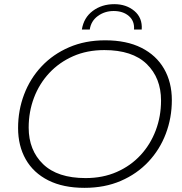

<svg xmlns="http://www.w3.org/2000/svg" viewBox="-20 -899 878 924"><path d="M387 5Q284 5 212.5 -31Q141 -67 104 -132Q67 -197 67 -283Q67 -368 96 -444.5Q125 -521 180 -579.5Q235 -638 312.5 -671.5Q390 -705 486 -705Q589 -705 660.5 -669Q732 -633 769.5 -568Q807 -503 807 -417Q807 -332 778 -255.5Q749 -179 694 -120.5Q639 -62 561.5 -28.5Q484 5 387 5ZM392 -42Q475 -42 542 -71.5Q609 -101 656.5 -152.5Q704 -204 729.5 -271.5Q755 -339 755 -415Q755 -524 686 -591Q617 -658 482 -658Q399 -658 332 -628.5Q265 -599 217 -547.5Q169 -496 143.5 -428.5Q118 -361 118 -285Q118 -176 187.5 -109Q257 -42 392 -42ZM374 -757Q383 -814 426.5 -846.5Q470 -879 530 -879Q588 -879 627 -846Q666 -813 662 -757H625Q628 -798 600 -822Q572 -846 527 -846Q484 -846 451 -822Q418 -798 412 -757Z"/></svg>

Font: Montserrat Light
Style: Italic
Weight: 300
Italic angle: -11.3°
Designer: Julieta Ulanovsky
Foundry: Julieta Ulanovsky
Version: Version 9.000; ttfautohint (v1.8.4.7-5d5b)